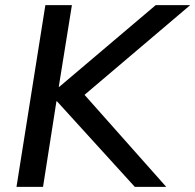

<svg xmlns="http://www.w3.org/2000/svg" viewBox="-20 -725 758 745"><path d="M44 0 156 -705H259L208 -388H210L584 -705H718L308 -357L625 0H503L201 -332H199L147 0Z"/></svg>

Font: Nunito Sans SemiBold
Style: Italic
Weight: 600
Italic angle: -9°
Designer: Vernon Adams
Foundry: Vernon Adams
Version: Version 3.006; ttfautohint (v1.8.3)